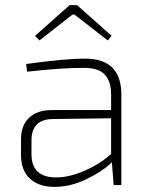

<svg xmlns="http://www.w3.org/2000/svg" viewBox="-20 -723 581 750"><path d="M134 -565 117 -583 252 -703H281L416 -583L401 -565L271 -666H263ZM86 -443 82 -473Q234 -494 312 -494Q454 -494 454 -354V0H424L417 -89Q380 -53 317.5 -23Q255 7 193 7Q131 7 96.5 -25.5Q62 -58 62 -118V-178Q62 -233 93.5 -263Q125 -293 182 -293H414V-354Q414 -404 390 -431Q366 -458 307 -458Q221 -458 86 -443ZM103 -175V-121Q103 -31 197 -30Q247 -29 309 -55.5Q371 -82 414 -122V-261L186 -258Q103 -257 103 -175Z"/></svg>

Font: Exo 2.0 Extra Light
Style: Regular
Weight: 250
Designer: Natanael Gama
Version: Version 1.001;PS 001.001;hotconv 1.0.70;makeotf.lib2.5.58329